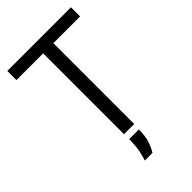

<svg xmlns="http://www.w3.org/2000/svg" viewBox="-250 -741 996 996"><g transform="rotate(-45 247.5 -243.5)"><path d="M210 0V-593H14V-660H481V-593H285V0ZM190 173Q206 121 208.5 87Q211 53 211 37H282Q282 84 271.5 116.5Q261 149 246 173Z"/></g></svg>

Font: Bricolage Grotesque 96pt Light
Style: Regular
Weight: 300
Designer: Mathieu Triay
Foundry: Atelier Triay
Version: Version 1.001; ttfautohint (v1.8.4.7-5d5b);gftools[0.9.33.de